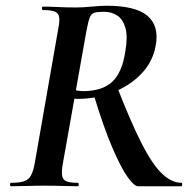

<svg xmlns="http://www.w3.org/2000/svg" viewBox="-20 -648 675 668"><path d="M19 0Q15 0 15 -6Q15 -12 19 -12Q48 -12 64 -17.5Q80 -23 88 -38Q96 -53 101 -81L182 -544Q188 -573 186 -587.5Q184 -602 171 -607.5Q158 -613 130 -613Q126 -613 126 -619Q126 -625 130 -625Q153 -625 182.5 -623.5Q212 -622 244 -622Q267 -622 299 -625Q331 -628 351 -628Q452 -628 493 -593Q534 -558 522 -491Q512 -433 471.5 -391Q431 -349 372.5 -326.5Q314 -304 250 -304Q246 -304 237.5 -304.5Q229 -305 227 -306L233 -337Q239 -334 251 -332.5Q263 -331 270 -331Q335 -331 370 -363Q405 -395 416 -469Q425 -520 416.5 -550.5Q408 -581 388 -594Q368 -607 342 -607Q320 -607 309 -604Q298 -601 292.5 -587.5Q287 -574 281 -542L199 -81Q194 -53 196 -38Q198 -23 210.5 -17.5Q223 -12 250 -12Q254 -12 254 -6Q254 0 251 0Q227 0 198.5 -1Q170 -2 136 -2Q103 -2 72.5 -1Q42 0 19 0ZM460 0Q447 0 424 -32Q401 -64 370.5 -135Q340 -206 305 -322L386 -349Q435 -223 472.5 -149.5Q510 -76 543.5 -44Q577 -12 611 -12Q614 -12 614 -6Q614 0 611 0Q550 0 514 0Q478 0 460 0Z"/></svg>

Font: Cormorant Garamond Light
Style: Bold Italic
Weight: 700
Italic angle: -10°
Version: Version 4.001